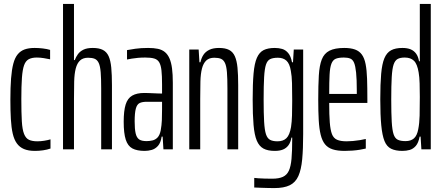

<svg xmlns="http://www.w3.org/2000/svg" viewBox="-20 -763 2265 981"><path d="M159 8Q125 8 102.5 -1.5Q80 -11 66 -30.5Q52 -50 45 -80.5Q38 -111 35.5 -154Q33 -197 33 -253Q33 -317 36.5 -362Q40 -407 48 -437.5Q56 -468 70.5 -485.5Q85 -503 106 -510.5Q127 -518 157 -518Q177 -518 198.5 -515.5Q220 -513 236 -508V-460Q222 -463 203.5 -466Q185 -469 168 -469Q143 -469 127 -460.5Q111 -452 103 -429.5Q95 -407 92 -365Q89 -323 89 -257Q89 -187 91.5 -144Q94 -101 103 -78.5Q112 -56 128.5 -48.5Q145 -41 171 -41Q188 -41 206.5 -44Q225 -47 238 -51V-4Q221 2 200 5Q179 8 159 8Z M302 0V-743H358V-456H362Q368 -472 378 -486Q388 -500 406 -509Q424 -518 454 -518Q486 -518 505.5 -508Q525 -498 535 -476Q545 -454 548.5 -417.5Q552 -381 552 -328V0H497V-310Q497 -362 494.5 -393.5Q492 -425 484.5 -441Q477 -457 464 -462.5Q451 -468 430 -468Q404 -468 389 -454Q374 -440 367 -413Q360 -386 359 -346.5Q358 -307 358 -258V0Z M719 8Q680 8 656.5 -4.5Q633 -17 622.5 -49.5Q612 -82 612 -141Q612 -197 622 -229Q632 -261 655.5 -274.5Q679 -288 717 -288Q727 -288 739 -287.5Q751 -287 763.5 -286.5Q776 -286 787.5 -285.5Q799 -285 808 -285V-331Q808 -376 805 -403Q802 -430 793.5 -444.5Q785 -459 768 -464Q751 -469 722 -469Q703 -469 685.5 -467.5Q668 -466 653.5 -463.5Q639 -461 629 -459V-507Q644 -510 672 -514Q700 -518 737 -518Q766 -518 787 -513.5Q808 -509 822.5 -497Q837 -485 846 -464.5Q855 -444 859 -413.5Q863 -383 863 -340V0H815L811 -65H806Q801 -33 787 -17.5Q773 -2 755 3Q737 8 719 8ZM729 -42Q744 -42 759 -45.5Q774 -49 785 -60.5Q796 -72 801 -96Q806 -124 807 -149Q808 -174 808 -205V-243H730Q707 -243 693.5 -236.5Q680 -230 674 -208Q668 -186 668 -143Q668 -104 673 -82Q678 -60 690.5 -51Q703 -42 729 -42Z M947 0V-510H995L999 -445H1004Q1009 -467 1019.5 -483Q1030 -499 1049.5 -508.5Q1069 -518 1099 -518Q1131 -518 1150.5 -508Q1170 -498 1180 -475.5Q1190 -453 1193.5 -417Q1197 -381 1197 -328V0H1142V-310Q1142 -362 1139.5 -393.5Q1137 -425 1129.5 -441Q1122 -457 1109 -462.5Q1096 -468 1075 -468Q1049 -468 1034 -454Q1019 -440 1012 -413Q1005 -386 1004 -346.5Q1003 -307 1003 -258V0Z M1381 198Q1366 198 1349.5 197.5Q1333 197 1315 196.5Q1297 196 1279 195V146Q1287 147 1301 148Q1315 149 1333.5 149.5Q1352 150 1371 150Q1405 150 1425.5 140.5Q1446 131 1456 109Q1466 87 1469.5 48Q1473 9 1473 -52V-60H1469Q1465 -36 1454 -21Q1443 -6 1426 1Q1409 8 1384 8Q1348 8 1326 -4Q1304 -16 1292 -44.5Q1280 -73 1275.5 -124.5Q1271 -176 1271 -254Q1271 -335 1275.5 -387Q1280 -439 1292.5 -467.5Q1305 -496 1327 -507Q1349 -518 1384 -518Q1404 -518 1421.5 -513Q1439 -508 1452.5 -492Q1466 -476 1472 -445H1477L1481 -510H1529V-78Q1529 -2 1524 51Q1519 104 1504.5 136.5Q1490 169 1460.5 183.5Q1431 198 1381 198ZM1398 -41Q1427 -41 1443.5 -57Q1460 -73 1467 -114Q1471 -140 1472 -173.5Q1473 -207 1473 -248Q1473 -301 1472 -338Q1471 -375 1466 -401Q1460 -438 1443.5 -453Q1427 -468 1400 -468Q1375 -468 1360.5 -461Q1346 -454 1339 -433Q1332 -412 1329.5 -369Q1327 -326 1327 -255Q1327 -184 1329.5 -141Q1332 -98 1339 -77Q1346 -56 1360 -48.5Q1374 -41 1398 -41Z M1741 8Q1704 8 1679.5 0Q1655 -8 1640.5 -26Q1626 -44 1618.5 -74.5Q1611 -105 1608.5 -149Q1606 -193 1606 -254Q1606 -327 1609 -377.5Q1612 -428 1624 -459Q1636 -490 1663.5 -504Q1691 -518 1739 -518Q1772 -518 1794 -510Q1816 -502 1829 -484Q1842 -466 1848 -435.5Q1854 -405 1855.5 -360.5Q1857 -316 1857 -255V-237H1662Q1662 -176 1665 -137.5Q1668 -99 1676 -78Q1684 -57 1702 -49Q1720 -41 1751 -41Q1765 -41 1783 -42.5Q1801 -44 1819 -47Q1837 -50 1849 -53V-4Q1837 -1 1819 2Q1801 5 1780.5 6.5Q1760 8 1741 8ZM1803 -263V-300Q1803 -358 1799.5 -392Q1796 -426 1789 -442.5Q1782 -459 1769 -464Q1756 -469 1737 -469Q1711 -469 1696 -463Q1681 -457 1673.5 -438Q1666 -419 1664 -382Q1662 -345 1662 -283H1823Z M2036 8Q2001 8 1978.5 -3Q1956 -14 1944.5 -42.5Q1933 -71 1928 -123Q1923 -175 1923 -256Q1923 -334 1927.5 -385.5Q1932 -437 1944 -465.5Q1956 -494 1978 -506Q2000 -518 2036 -518Q2061 -518 2078 -511Q2095 -504 2106 -489Q2117 -474 2121 -450H2125V-743H2181V0H2133L2129 -65H2124Q2118 -33 2104.5 -17.5Q2091 -2 2073.5 3Q2056 8 2036 8ZM2052 -42Q2079 -42 2095 -56Q2111 -70 2117 -103Q2123 -133 2124 -172Q2125 -211 2125 -268Q2125 -305 2124 -337.5Q2123 -370 2119 -393Q2112 -436 2095 -452.5Q2078 -469 2048 -469Q2025 -469 2011.5 -461.5Q1998 -454 1991 -433Q1984 -412 1981.5 -369Q1979 -326 1979 -255Q1979 -184 1981.5 -141Q1984 -98 1991 -77Q1998 -56 2012.5 -49Q2027 -42 2052 -42Z"/></svg>

Font: Saira UltraCondensed
Style: Regular
Weight: 400
Width: 1
Designer: Hector Gatti with collaboration of the Omnibus-Type team
Foundry: Omnibus-Type
Version: Version 1.101